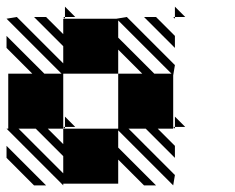

<svg xmlns="http://www.w3.org/2000/svg" viewBox="-25 -890 712 582"><path d="M166.7 -328.1 -5.2 -500H0V-666.7H72.9L-5.2 -744.8V-781.2L109.4 -666.7H161.5L-5.2 -833.3L26 -838.5L166.7 -697.9V-750L78.1 -838.5H114.6L166.7 -786.5V-833.3H171.9L166.7 -838.5H171.9V-833.3H328.1L359.4 -838.5L505.2 -692.7L500 -661.5V-505.2H505.2V-500L500 -505.2V-500H453.1L505.2 -447.9V-411.5L416.7 -500H364.6L505.2 -359.4L500 -328.1L333.3 -494.8V-442.7L447.9 -328.1H411.5L333.3 -406.2V-333.3H166.7ZM78.1 -328.1 -5.2 -411.5V-447.9L114.6 -328.1ZM505.2 -833.3 500 -838.5H505.2ZM505.2 -744.8 411.5 -838.5H447.9L505.2 -781.2ZM505.2 -505.2H536.5L505.2 -536.5ZM171.9 -505.2V-500L166.7 -505.2ZM171.9 -505.2H203.1L171.9 -536.5ZM505.2 -838.5H536.5L505.2 -869.8ZM171.9 -838.5H203.1L171.9 -869.8ZM166.7 -364.6V-416.7L83.3 -500H31.2ZM166.7 -453.1V-500H328.1H333.3V-666.7H406.2L333.3 -739.6V-666.7H166.7V-661.5V-500H119.8ZM442.7 -666.7H494.8L333.3 -828.1V-776Z"/></svg>

Font: 0xA000-Monochrome
Style: Monochrome
Weight: 400
Version: Version 0.1